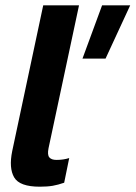

<svg xmlns="http://www.w3.org/2000/svg" viewBox="-20 -694 511 724"><path d="M130 10Q54 10 33.5 -25Q13 -60 26 -124L143 -674H278L163 -135Q158 -110 166 -100.5Q174 -91 193 -91Q219 -91 241 -98L222 -5Q199 3 179 6.5Q159 10 130 10ZM291 -473 365 -674H471L378 -473Z"/></svg>

Font: Kanit Medium
Style: Italic
Weight: 500
Italic angle: -12°
Designer: Katatrad Team
Foundry: CadsonDemak
Version: Version 2.000; ttfautohint (v1.8.3)